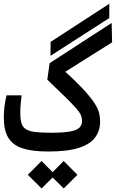

<svg xmlns="http://www.w3.org/2000/svg" viewBox="-20 -831 638 1058"><path d="M246.1 3.9Q158.2 3.9 104.2 -13.7Q50.3 -31.2 25.6 -72.3Q1 -113.3 1 -183.1Q1 -211.4 4.4 -241.9Q7.8 -272.5 16.1 -305.7H99.1Q95.7 -276.4 93.8 -255.9Q91.8 -235.4 91.8 -209.5Q91.8 -173.3 98.6 -151.6Q105.5 -129.9 123.5 -118.7Q141.6 -107.4 174.6 -103.5Q207.5 -99.6 259.8 -99.6Q324.7 -99.6 362.3 -105.7Q399.9 -111.8 416 -126Q432.1 -140.1 432.1 -165Q432.1 -180.7 426.3 -195.3Q420.4 -210 401.4 -232.2Q382.3 -254.4 344 -292.2Q305.7 -330.1 240.7 -392.1L253.4 -482.9L595.2 -704.6L597.7 -597.7L280.8 -398.4L305.7 -466.8Q386.7 -394.5 432.6 -345.7Q478.5 -296.9 499.8 -263.9Q521 -231 526.4 -207.3Q531.7 -183.6 531.7 -161.6Q531.7 -111.3 504.6 -74Q477.5 -36.6 415 -16.4Q352.5 3.9 246.1 3.9ZM258.3 -523.4 258.8 -600.1 582.5 -810.5 582 -731.4ZM331.1 207.5 255.4 132.3 331.1 56.2 406.7 132.3ZM209 207.5 133.3 132.3 209 56.2 284.7 132.3Z"/></svg>

Font: Cascadia Code
Style: Regular
Weight: 400
Designer: Aaron Bell
Foundry: Saja Typeworks
Version: Version 2404.023